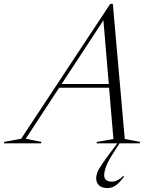

<svg xmlns="http://www.w3.org/2000/svg" viewBox="-99 -745 806 998"><path d="M442.5 165.5Q442.5 199 482.5 199Q512 199 541.5 169.5L545.5 173.5Q521.5 205.5 502.5 219Q483.5 232.5 459.5 232.5Q430 232.5 415.5 218.2Q401 204 401 182Q401 158.5 416 132.5Q431 106.5 469 55.5L511 0H402.5L405 -7.5L490.5 -22.5L468 -289H208.5L34.5 -23.5L116.5 -7.5L114.5 0H-79L-77 -7.5L11 -24L474 -725H487.5L549.5 -22.5L629.5 -7.5L627.5 0H522.5L499.5 35.5Q463.5 90.5 453 119Q442.5 147.5 442.5 165.5ZM221.5 -308.5H466.5L438.5 -639.5Z"/></svg>

Font: Newsreader Display Light
Style: Italic
Weight: 300
Italic angle: -17°
Designer: Hugues Gentile
Foundry: Production Type
Version: Version 1.001